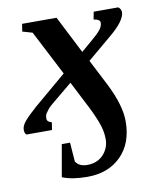

<svg xmlns="http://www.w3.org/2000/svg" viewBox="-90 -522 668 801"><g transform="rotate(-10 244.0 -122.0)"><path d="M214 -183 133 -116Q113 -100 106 -91Q99 -82 93 -73Q89 -66 89 -53Q89 -39 109 -34L104 -2H-4Q-12 -8 -12 -23Q-12 -40 4 -59Q22 -80 55 -109L193 -226L95 -416L53 -428L58 -460H204L285 -301L334 -343Q357 -362 370 -378Q382 -393 382 -408Q382 -422 355 -426L361 -458H465Q476 -450 477 -437Q477 -400 409 -344L308 -259L366 -146Q413 -52 413 15Q413 108 359 162Q305 216 216 216Q152 216 110 199L134 63H169L175 144Q190 167 224 167Q266 167 292 140Q318 112 318 74Q318 36 302 -3Q286 -44 263 -87Z"/></g></svg>

Font: Libra Serif Modern
Style: Bold Italic
Weight: 700
Italic angle: -12°
Designer: Stefan Peev, Context Ltd
Foundry: Stefan Peev, Context Ltd
Version: Version 1.000